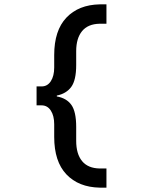

<svg xmlns="http://www.w3.org/2000/svg" viewBox="-20 -732 656 882"><path d="M229 -103V-161Q229 -200 213.5 -224Q198 -248 171 -248H148V-335H171Q198 -335 213.5 -359Q229 -383 229 -422V-479Q229 -592 285 -651Q341 -710 438 -712H469V-623H438Q384 -622 357 -589Q330 -556 330 -497V-433Q330 -364 307.5 -333Q285 -302 241 -293V-289Q286 -281 308 -250Q330 -219 330 -149V-85Q330 -25 357 8Q384 41 438 42H469V130H438Q341 128 285 69Q229 10 229 -103Z"/></svg>

Font: Overpass Mono Light
Style: Bold
Weight: 600
Monospace: yes
Designer: Delve Withrington, Dave Bailey
Foundry: Delve Fonts
Version: Version 1.000;DELV;Overpass